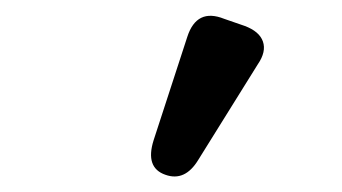

<svg xmlns="http://www.w3.org/2000/svg" viewBox="-20 -764 437 245"><path d="M233 -560Q216 -532 191 -541Q165 -550 176 -585L219 -717Q231 -754 266 -740L292 -731Q311 -724 315.5 -711Q320 -698 309 -682Z"/></svg>

Font: Zen Maru Gothic
Style: Bold
Weight: 700
Designer: Yoshimichi Ohira
Foundry: Positype
Version: Version 1.001